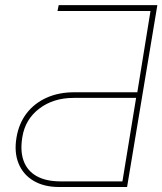

<svg xmlns="http://www.w3.org/2000/svg" viewBox="-20 -748 649 768"><path d="M488.3 0H215.8Q155.8 0 114 -24.9Q72.3 -49.8 54.2 -94.2Q36.1 -138.7 45.9 -197.3Q55.2 -253.9 86.4 -294.7Q117.7 -335.4 167 -357.4Q216.3 -379.4 279.3 -378.9H529.3L582 -704.1H210L214.8 -727.5H609.4ZM469.7 -22.5 524.4 -356.4H274.4Q193.4 -356.4 137 -313.5Q80.6 -270.5 69.3 -199.2Q60.1 -143.6 74.7 -104Q89.4 -64.5 126.2 -43.7Q163.1 -22.9 219.7 -22.5Z"/></svg>

Font: Inter Tight Thin
Style: Italic
Weight: 250
Italic angle: -9.39999°
Designer: Rasmus Andersson
Foundry: rsms
Version: Version 3.004